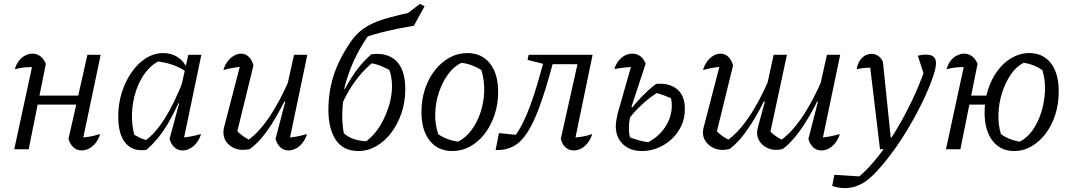

<svg xmlns="http://www.w3.org/2000/svg" viewBox="-20 -765 5488 984"><path d="M398 6Q375 6 357 -9.5Q339 -25 331 -53L428 -484H496L399 -23L384 -59Q414 -60 440.5 -65Q467 -70 493 -78Q486 -53 471 -33.5Q456 -14 437 -4Q418 6 398 6ZM53 0 152 -458 163 -421Q129 -422 105 -419.5Q81 -417 56 -410Q63 -435 76.5 -453Q90 -471 109 -480.5Q128 -490 147 -490Q169 -490 187 -476.5Q205 -463 215 -438L127 0ZM136 -229 145 -275H414L405 -229Z M730 3Q662 13 624 -31Q586 -75 586 -168Q586 -234 604.5 -292Q623 -350 655 -395.5Q687 -441 728.5 -467Q770 -493 817 -493Q858 -493 890 -472.5Q922 -452 938 -416L937 -395Q874 -442 773 -452L806 -457Q763 -440 730 -399Q697 -358 678 -302Q659 -246 656.5 -184Q654 -122 671 -63L650 -85Q673 -71 695 -60Q717 -49 742 -45L719 -40Q774 -78 824 -157Q874 -236 922 -360L940 -346Q892 -219 842 -134Q792 -49 730 3ZM916 -25 902 -59Q928 -60 954.5 -65Q981 -70 1010 -78Q1003 -53 988 -33.5Q973 -14 954 -4Q935 6 916 6Q892 6 874.5 -9.5Q857 -25 849 -53L898 -235L890 -237L945 -484H1012Z M1279 -430 1193 -79 1187 -101Q1206 -82 1226.5 -67Q1247 -52 1265 -45L1245 -43Q1301 -79 1358 -162Q1415 -245 1466 -365L1478 -334Q1452 -272 1424.5 -219.5Q1397 -167 1369.5 -124.5Q1342 -82 1314.5 -51Q1287 -20 1260 -1Q1241 3 1226 3Q1183 3 1154 -22.5Q1125 -48 1125 -87Q1125 -102 1129 -115L1218 -458L1250 -426Q1216 -424 1184.5 -419Q1153 -414 1125 -406Q1132 -432 1146.5 -450.5Q1161 -469 1179 -479.5Q1197 -490 1216 -490Q1238 -490 1254.5 -474.5Q1271 -459 1279 -430ZM1392 -53 1442 -244 1434 -246 1487 -484H1555L1459 -25L1444 -59Q1473 -60 1499.5 -65Q1526 -70 1553 -78Q1546 -53 1531 -33.5Q1516 -14 1497 -4Q1478 6 1459 6Q1435 6 1417.5 -9.5Q1400 -25 1392 -53Z M1817 9Q1739 9 1701 -48Q1663 -105 1663 -202Q1663 -269 1677 -331Q1691 -393 1718.5 -450Q1746 -507 1784 -560Q1805 -588 1829.5 -608Q1854 -628 1889 -644.5Q1924 -661 1977 -675.5Q2030 -690 2109 -707L2101 -633Q2033 -622 1964 -606Q1895 -590 1836 -568L1880 -600Q1847 -555 1821 -508Q1795 -461 1776 -412Q1757 -363 1744 -310L1751 -307Q1741 -270 1737.5 -238Q1734 -206 1734 -170Q1734 -137 1738.5 -103.5Q1743 -70 1758 -35L1735 -89Q1759 -63 1796 -51.5Q1833 -40 1871 -41L1812 -19Q1848 -30 1880.5 -61Q1913 -92 1937 -136Q1961 -180 1975 -228.5Q1989 -277 1989 -323Q1989 -349 1984.5 -373.5Q1980 -398 1969 -421L1989 -398Q1966 -413 1934.5 -426Q1903 -439 1873 -442L1901 -453Q1873 -432 1843 -400.5Q1813 -369 1783 -324Q1753 -279 1726 -216L1710 -228Q1739 -297 1769 -347Q1799 -397 1828.5 -431.5Q1858 -466 1884 -487Q1965 -497 2011 -452.5Q2057 -408 2057 -307Q2057 -242 2037.5 -185Q2018 -128 1985 -84.5Q1952 -41 1908.5 -16Q1865 9 1817 9ZM2101 -633 2012 -653 2132 -745 2156 -733Z M2298 9Q2224 9 2182 -44.5Q2140 -98 2140 -191Q2140 -254 2158 -308.5Q2176 -363 2208.5 -404.5Q2241 -446 2283.5 -469.5Q2326 -493 2375 -493Q2449 -493 2491 -440Q2533 -387 2533 -294Q2533 -231 2514.5 -176Q2496 -121 2464 -79.5Q2432 -38 2389.5 -14.5Q2347 9 2298 9ZM2327 -39Q2365 -57 2395 -96.5Q2425 -136 2442.5 -188.5Q2460 -241 2461.5 -298Q2463 -355 2447 -406Q2423 -421 2397.5 -430.5Q2372 -440 2345 -443Q2306 -425 2276.5 -384.5Q2247 -344 2229.5 -291.5Q2212 -239 2210.5 -182.5Q2209 -126 2226 -77Q2248 -62 2273.5 -52.5Q2299 -43 2327 -39Z M2520 4 2537 -83 2642 -72 2598 -42Q2642 -90 2679 -177Q2716 -264 2755 -409L2774 -475L2795 -430L2684 -458L2689 -484H3017L2968 -436H2812Q2777 -306 2745.5 -219.5Q2714 -133 2681 -83.5Q2648 -34 2609 -14Q2570 6 2520 4ZM2922 -25 2906 -59Q2936 -60 2962.5 -64.5Q2989 -69 3015 -78Q3008 -54 2993.5 -34.5Q2979 -15 2960 -4.5Q2941 6 2920 6Q2896 6 2878.5 -9.5Q2861 -25 2854 -53L2944 -456L3017 -484Z M3271 9Q3209 9 3172.5 -26Q3136 -61 3136 -118Q3136 -133 3139 -151Q3142 -169 3146 -185L3224 -458L3237 -422Q3208 -422 3182 -419Q3156 -416 3129 -411Q3135 -434 3149 -452Q3163 -470 3181.5 -480Q3200 -490 3220 -490Q3268 -490 3289 -439L3216 -217L3222 -214Q3215 -194 3209 -165Q3203 -136 3203 -107Q3203 -92 3205.5 -75.5Q3208 -59 3215 -43L3193 -67Q3224 -54 3257.5 -45Q3291 -36 3326 -34L3288 -29Q3352 -59 3387.5 -111.5Q3423 -164 3423 -225Q3423 -239 3420.5 -253Q3418 -267 3411 -284L3437 -253Q3410 -266 3382 -276.5Q3354 -287 3326 -293L3361 -296Q3340 -286 3311 -264Q3282 -242 3252.5 -212.5Q3223 -183 3200 -151L3181 -164Q3210 -204 3240 -238Q3270 -272 3297 -297Q3324 -322 3343 -335Q3410 -341 3450 -308Q3490 -275 3490 -206Q3490 -158 3471 -118.5Q3452 -79 3420.5 -50.5Q3389 -22 3350.5 -6.5Q3312 9 3271 9Z M3718 -1Q3675 9 3642 -4.5Q3609 -18 3592.5 -47Q3576 -76 3587 -115L3676 -458L3708 -426Q3674 -424 3642.5 -419Q3611 -414 3583 -406Q3590 -431 3604 -450Q3618 -469 3636 -479.5Q3654 -490 3674 -490Q3696 -490 3712.5 -474Q3729 -458 3737 -430L3651 -79L3645 -101Q3663 -81 3684 -66.5Q3705 -52 3723 -45L3703 -43Q3759 -79 3816 -162Q3873 -245 3924 -365L3936 -334Q3909 -272 3881.5 -219Q3854 -166 3826.5 -124Q3799 -82 3772 -51Q3745 -20 3718 -1ZM3991 -1Q3950 9 3917.5 -4.5Q3885 -18 3869.5 -46.5Q3854 -75 3864 -112L3900 -244L3893 -246L3945 -484H4013L3926 -79L3918 -101Q3936 -81 3957 -66.5Q3978 -52 3996 -45L3976 -43Q4032 -79 4089 -162Q4146 -245 4197 -365L4209 -334Q4183 -272 4155 -219Q4127 -166 4099.5 -124Q4072 -82 4044.5 -51Q4017 -20 3991 -1ZM4189 6Q4165 6 4148 -9.5Q4131 -25 4123 -53L4172 -244L4165 -246L4218 -484H4286L4190 -25L4175 -59Q4202 -60 4229 -65Q4256 -70 4284 -78Q4277 -54 4262.5 -34.5Q4248 -15 4229 -4.5Q4210 6 4189 6Z M4245 188 4256 131 4384 139Q4431 99 4478.5 39Q4526 -21 4570.5 -94.5Q4615 -168 4654 -249.5Q4693 -331 4722 -416L4724 -356L4684 -479Q4703 -485 4725 -485Q4751 -485 4764 -474.5Q4777 -464 4777 -440Q4777 -418 4762 -373Q4742 -314 4710 -247.5Q4678 -181 4639.5 -115.5Q4601 -50 4559.5 7Q4518 64 4479 107Q4440 150 4408 170Q4361 199 4310 199Q4279 199 4245 188ZM4490 0 4435 -460 4459 -419Q4420 -418 4403 -416Q4386 -414 4371 -410Q4374 -434 4385 -452Q4396 -470 4412.5 -479.5Q4429 -489 4447 -489Q4466 -489 4481 -478.5Q4496 -468 4505 -448L4545 -60H4578L4539 -2Z M5177 9Q5107 9 5066.5 -44Q5026 -97 5026 -188Q5026 -251 5044 -306.5Q5062 -362 5093 -403.5Q5124 -445 5166 -469Q5208 -493 5255 -493Q5326 -493 5366 -441Q5406 -389 5406 -297Q5406 -233 5388.5 -178Q5371 -123 5339.5 -81Q5308 -39 5266.5 -15Q5225 9 5177 9ZM4828 0 4927 -458 4938 -421Q4904 -422 4880 -419.5Q4856 -417 4831 -410Q4838 -435 4851.5 -453Q4865 -471 4884 -480.5Q4903 -490 4922 -490Q4944 -490 4962 -476.5Q4980 -463 4990 -438L4902 0ZM4907 -229 4916 -275H5080L5071 -229ZM5206 -39Q5243 -57 5271.5 -97Q5300 -137 5316.5 -189.5Q5333 -242 5335.5 -298.5Q5338 -355 5322 -406Q5300 -421 5275.5 -430.5Q5251 -440 5226 -443Q5189 -425 5161 -384Q5133 -343 5116 -290.5Q5099 -238 5097 -182Q5095 -126 5110 -77Q5153 -47 5206 -39Z"/></svg>

Font: Piazzolla 24pt
Style: Italic
Weight: 400
Italic angle: -11.3°
Designer: Juan Pablo del Peral
Foundry: Huerta Tipografica
Version: Version 2.005